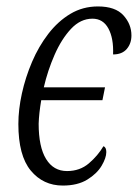

<svg xmlns="http://www.w3.org/2000/svg" viewBox="-20 -566 428 596"><path d="M175 10Q114 10 75.5 -36.5Q37 -83 37 -181Q37 -226 48 -276Q59 -326 79.5 -374Q100 -422 130 -461Q160 -500 198.5 -523Q237 -546 284 -546Q338 -546 363 -518.5Q388 -491 388 -456Q388 -431 373.5 -414Q359 -397 331 -397Q333 -447 316.5 -477.5Q300 -508 267 -508Q230 -508 200.5 -476.5Q171 -445 149.5 -396Q128 -347 116 -295H306L298 -255H108Q101 -214 100 -182Q100 -110 123 -72.5Q146 -35 188 -35Q228 -35 256 -59Q284 -83 301 -112Q310 -109 310 -94Q310 -76 295.5 -51.5Q281 -27 251 -8.5Q221 10 175 10Z"/></svg>

Font: Noto Serif ExtraCondensed Light
Style: Italic
Weight: 300
Width: 2
Italic angle: -12°
Designer: Monotype Design Team
Foundry: Monotype Imaging Inc.
Version: Version 2.014; ttfautohint (v1.8.4.7-5d5b)